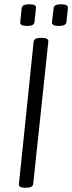

<svg xmlns="http://www.w3.org/2000/svg" viewBox="-20 -880 339 902"><path d="M96 2Q66 2 69 -16L138 -684Q140 -702 170 -702H178Q209 -702 207 -684L136 -16Q134 2 104 2ZM256 -758Q223 -758 224 -776L232 -842Q234 -860 267 -860Q301 -860 299 -842L292 -776Q290 -758 256 -758ZM107 -758Q73 -758 75 -776L82 -842Q84 -860 118 -860Q152 -860 149 -842L142 -776Q140 -758 107 -758Z"/></svg>

Font: Asap Condensed Condensed Light
Style: Italic
Weight: 300
Width: 3
Italic angle: -6°
Designer: Pablo Cosgaya
Foundry: Omnibus-Type
Version: Version 3.001; ttfautohint (v1.8.4.7-5d5b)